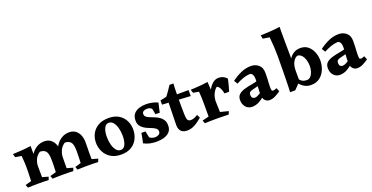

<svg xmlns="http://www.w3.org/2000/svg" viewBox="-28 -1467 4264 2200"><g transform="rotate(-20 2104.0 -367.5)"><path d="M398 -435Q459 -435 495.5 -392Q532 -349 536 -278Q538 -260 537 -222.5Q536 -185 535.5 -140.5Q535 -96 535 -58L609 -37L595 0Q568 -2 534.5 -2.5Q501 -3 465 -3Q431 -3 400 -2Q369 -1 343 0L329 -37L403 -58Q404 -92 405 -114.5Q406 -137 406.5 -159.5Q407 -182 406 -214Q405 -287 381.5 -313.5Q358 -340 311 -340Q267 -311 250 -268.5Q233 -226 234 -190L197 -232Q204 -290 231 -335.5Q258 -381 301.5 -408Q345 -435 398 -435ZM234 -438Q234 -405 234 -383.5Q234 -362 234 -341Q234 -320 233 -286L235 -58L308 -37L295 0Q262 -2 230 -2.5Q198 -3 163 -3Q128 -3 100.5 -2Q73 -1 43 0L27 -37L102 -58Q103 -97 104 -121.5Q105 -146 105.5 -166Q106 -186 106 -211Q106 -241 105.5 -262.5Q105 -284 103 -307.5Q101 -331 98 -366L24 -378L12 -420Q62 -422 115.5 -425.5Q169 -429 234 -438ZM701 -435Q763 -435 799.5 -392Q836 -349 840 -278Q841 -260 840 -222.5Q839 -185 838.5 -140.5Q838 -96 839 -58L913 -37L898 0Q871 -2 837.5 -2.5Q804 -3 768 -3Q734 -3 703.5 -2Q673 -1 647 0L633 -37L706 -58Q708 -92 708.5 -114.5Q709 -137 709.5 -159.5Q710 -182 710 -214Q709 -287 685.5 -313.5Q662 -340 614 -340Q571 -311 553.5 -268.5Q536 -226 536 -190L500 -232Q507 -290 534.5 -335.5Q562 -381 605 -408Q648 -435 701 -435Z M1182 -434Q1256 -434 1305.5 -403Q1355 -372 1379.5 -322Q1404 -272 1404 -214Q1404 -155 1379 -103.5Q1354 -52 1304 -21Q1254 10 1179 10Q1104 10 1053 -21.5Q1002 -53 976 -105Q950 -157 950 -216Q950 -274 975.5 -323.5Q1001 -373 1052.5 -403.5Q1104 -434 1182 -434ZM1090 -237Q1090 -187 1101.5 -142Q1113 -97 1136 -69Q1159 -41 1191 -41Q1229 -41 1247.5 -82.5Q1266 -124 1266 -186Q1266 -236 1254.5 -280.5Q1243 -325 1220.5 -353.5Q1198 -382 1165 -382Q1127 -382 1108.5 -340.5Q1090 -299 1090 -237Z M1455 -26Q1463 -64 1468.5 -89.5Q1474 -115 1478 -145H1528L1544 -67Q1557 -56 1575 -50Q1593 -44 1611 -44Q1636 -44 1655.5 -56Q1675 -68 1675 -93Q1675 -114 1659.5 -127.5Q1644 -141 1620 -151.5Q1596 -162 1569 -172.5Q1542 -183 1518 -199Q1494 -215 1478.5 -239Q1463 -263 1463 -300Q1463 -351 1488 -380.5Q1513 -410 1553.5 -423Q1594 -436 1639 -436Q1674 -436 1712 -428Q1750 -420 1781 -405Q1773 -370 1766.5 -343Q1760 -316 1755 -290L1703 -291L1690 -359Q1672 -383 1631 -383Q1609 -383 1590.5 -373Q1572 -363 1572 -340Q1572 -318 1588 -304.5Q1604 -291 1629.5 -281Q1655 -271 1684 -259.5Q1713 -248 1738.5 -231Q1764 -214 1780 -187.5Q1796 -161 1796 -120Q1796 -72 1770 -43.5Q1744 -15 1701 -2.5Q1658 10 1608 10Q1570 10 1531 2Q1492 -6 1455 -26Z M2016 -552Q2014 -517 2013 -470.5Q2012 -424 2011.5 -374.5Q2011 -325 2011.5 -280Q2012 -235 2012.5 -202Q2013 -169 2014 -156Q2016 -119 2027 -104Q2038 -89 2062 -89Q2079 -89 2098 -95Q2117 -101 2148 -120L2168 -80Q2143 -59 2114.5 -38Q2086 -17 2052.5 -3.5Q2019 10 1978 10Q1955 10 1933 0.5Q1911 -9 1897.5 -32.5Q1884 -56 1884 -96Q1884 -95 1884.5 -114Q1885 -133 1885.5 -164.5Q1886 -196 1887 -231Q1888 -266 1888.5 -297Q1889 -328 1889.5 -347.5Q1890 -367 1890 -365Q1889 -376 1877.5 -384Q1866 -392 1851 -398Q1836 -404 1824 -409Q1812 -414 1811 -420Q1835 -424 1852 -428Q1869 -432 1889 -437Q1911 -466 1928.5 -491.5Q1946 -517 1969 -552Q1978 -552 1992 -552Q2006 -552 2016 -552ZM2154 -421V-348L1811 -368V-420Z M2390 -434Q2391 -411 2393 -380Q2395 -349 2397 -323.5Q2399 -298 2399 -289L2406 -62L2505 -37L2490 0Q2473 -1 2445 -1.5Q2417 -2 2387 -2.5Q2357 -3 2333 -3Q2302 -3 2266 -2Q2230 -1 2200 0L2185 -37L2266 -58Q2266 -103 2266 -138.5Q2266 -174 2266 -216Q2266 -239 2265.5 -258.5Q2265 -278 2264 -302.5Q2263 -327 2260 -363L2192 -374L2178 -416Q2201 -417 2239.5 -419Q2278 -421 2319 -425Q2360 -429 2390 -434ZM2524 -436Q2552 -436 2576 -425.5Q2600 -415 2622 -392Q2616 -362 2611 -340Q2606 -318 2599.5 -296.5Q2593 -275 2584 -244H2528Q2521 -281 2507.5 -308.5Q2494 -336 2471 -346Q2446 -330 2423.5 -286.5Q2401 -243 2401 -171L2362 -229Q2370 -285 2393 -332Q2416 -379 2449.5 -407.5Q2483 -436 2524 -436Z M2918 -436Q2971 -436 3010 -403.5Q3049 -371 3049 -305Q3049 -262 3047.5 -233Q3046 -204 3044.5 -181.5Q3043 -159 3043 -135Q3043 -107 3046.5 -95.5Q3050 -84 3066 -84Q3080 -84 3108 -97L3126 -53Q3090 -28 3057 -11.5Q3024 5 2987 5Q2956 5 2933 -19.5Q2910 -44 2910 -97Q2910 -146 2914.5 -193.5Q2919 -241 2919 -278Q2919 -309 2910 -328Q2901 -347 2880 -354Q2834 -352 2792 -337Q2750 -322 2706 -299L2680 -342Q2737 -384 2795.5 -410Q2854 -436 2918 -436ZM2989 -279 2929 -196Q2907 -191 2890 -186Q2873 -181 2859 -178Q2825 -171 2812 -160.5Q2799 -150 2799 -124Q2799 -103 2810 -91Q2821 -79 2840 -79Q2863 -79 2898.5 -100.5Q2934 -122 2959 -155L2978 -114Q2962 -94 2932.5 -65Q2903 -36 2862 -13.5Q2821 9 2772 9Q2747 9 2723.5 -4.5Q2700 -18 2684.5 -45Q2669 -72 2669 -112Q2669 -154 2694.5 -177.5Q2720 -201 2764 -214Q2808 -227 2861 -236Q2897 -242 2928 -251.5Q2959 -261 2989 -279Z M3382 -745Q3381 -717 3381 -687.5Q3381 -658 3381 -629Q3381 -577 3381.5 -535Q3382 -493 3382.5 -451.5Q3383 -410 3383 -358Q3383 -337 3383 -298.5Q3383 -260 3383 -217Q3383 -174 3383.5 -137Q3384 -100 3384 -82L3362 -63Q3351 -50 3334.5 -33.5Q3318 -17 3301 0H3239Q3241 -26 3242 -68Q3243 -110 3244 -160Q3245 -210 3245.5 -261Q3246 -312 3246.5 -357Q3247 -402 3247 -434Q3247 -493 3244 -548Q3241 -603 3234 -671L3154 -684L3145 -727Q3162 -728 3191.5 -729Q3221 -730 3256 -732.5Q3291 -735 3324.5 -738Q3358 -741 3382 -745ZM3521 -436Q3576 -436 3613 -405.5Q3650 -375 3669.5 -326.5Q3689 -278 3689 -224Q3689 -167 3667.5 -114.5Q3646 -62 3603 -28.5Q3560 5 3495 5Q3440 5 3398.5 -26Q3357 -57 3327 -105L3353 -147Q3369 -115 3396 -90Q3423 -65 3469 -65Q3496 -65 3515 -85.5Q3534 -106 3544 -139Q3554 -172 3554 -208Q3554 -244 3544 -278.5Q3534 -313 3514 -337Q3494 -361 3464 -365Q3433 -360 3408 -318.5Q3383 -277 3383 -204L3354 -291Q3364 -330 3385.5 -363Q3407 -396 3441 -416Q3475 -436 3521 -436Z M3988 -436Q4041 -436 4080 -403.5Q4119 -371 4119 -305Q4119 -262 4117.5 -233Q4116 -204 4114.5 -181.5Q4113 -159 4113 -135Q4113 -107 4116.5 -95.5Q4120 -84 4136 -84Q4150 -84 4178 -97L4196 -53Q4160 -28 4127 -11.5Q4094 5 4057 5Q4026 5 4003 -19.5Q3980 -44 3980 -97Q3980 -146 3984.5 -193.5Q3989 -241 3989 -278Q3989 -309 3980 -328Q3971 -347 3950 -354Q3904 -352 3862 -337Q3820 -322 3776 -299L3750 -342Q3807 -384 3865.5 -410Q3924 -436 3988 -436ZM4059 -279 3999 -196Q3977 -191 3960 -186Q3943 -181 3929 -178Q3895 -171 3882 -160.5Q3869 -150 3869 -124Q3869 -103 3880 -91Q3891 -79 3910 -79Q3933 -79 3968.5 -100.5Q4004 -122 4029 -155L4048 -114Q4032 -94 4002.5 -65Q3973 -36 3932 -13.5Q3891 9 3842 9Q3817 9 3793.5 -4.5Q3770 -18 3754.5 -45Q3739 -72 3739 -112Q3739 -154 3764.5 -177.5Q3790 -201 3834 -214Q3878 -227 3931 -236Q3967 -242 3998 -251.5Q4029 -261 4059 -279Z"/></g></svg>

Font: Alkalami
Style: Regular
Weight: 400
Designer: Becca Hirsbrunner Spalinger
Foundry: SIL International
Version: Version 2.000